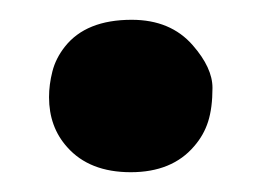

<svg xmlns="http://www.w3.org/2000/svg" viewBox="-20 -170 266 195"><path d="M29.8 -71.3Q29.8 -84 33.2 -97.4Q36.6 -110.8 45.9 -122.6Q67.4 -149.9 113.8 -149.9Q153.3 -149.9 175.8 -124Q195.8 -101.1 195.8 -80.8Q195.8 -60.5 191.4 -46.6Q187 -32.7 177.2 -21.5Q154.8 4.9 112.8 4.9Q70.8 4.9 48.3 -20.5Q29.8 -41 29.8 -71.3Z"/></svg>

Font: Smokum
Style: Regular
Weight: 400
Designer: Astigmatic (AOETI)
Foundry: Astigmatic (AOETI)
Version: Version 1.001